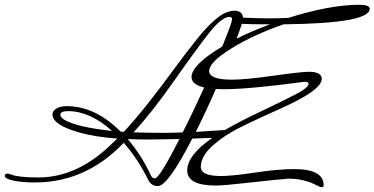

<svg xmlns="http://www.w3.org/2000/svg" viewBox="-120 -755 1570 805"><path d="M894 -655Q880 -613 872 -593Q934 -624 1012 -653Q933 -653 894 -655ZM133 -274Q133 -249 224 -226Q276 -214 350 -206Q257 -289 166 -289Q133 -289 133 -274ZM529 -7Q549 -7 632 -172Q520 -170 493 -170Q466 -170 416 -172Q475 -101 512 -21Q518 -7 529 -7ZM701 -202 823 -210Q881 -244 975 -288.5Q1069 -333 1121.5 -360.5Q1174 -388 1174 -404Q1174 -412 1156 -412Q924 -381 821 -381Q796 -381 785 -382Q746 -292 701 -202ZM842 -684Q809 -684 754 -613.5Q699 -543 608.5 -414Q518 -285 440 -200Q510 -198 562 -198Q614 -198 646 -200Q683 -272 736 -388Q683 -401 683 -432Q683 -483 812 -560Q853 -662 853 -673Q853 -684 842 -684ZM899 -681Q964 -678 1004.5 -678Q1045 -678 1089 -680Q1264 -735 1386 -735Q1430 -735 1430 -718Q1430 -657 1069 -653Q942 -609 849.5 -551.5Q757 -494 757 -457.5Q757 -421 852 -421Q910 -421 1026 -437.5Q1142 -454 1176 -454Q1229 -454 1229 -424Q1229 -376 1050 -297Q976 -264 901 -228Q826 -192 774 -146.5Q722 -101 722 -55Q722 -17 807 -17Q854 -17 949.5 -31.5Q1045 -46 1114 -46Q1237 -46 1237 22Q1237 30 1228 30Q1223 30 1206 21Q1153 -6 1090 -6Q1057 -4 937 9.5Q817 23 785 23Q665 23 665 -40.5Q665 -104 770 -177Q692 -174 686 -174Q584 25 542 25Q514 25 502 0Q458 -89 399 -156L370 -128Q222 10 25 10Q-25 10 -62.5 2.5Q-100 -5 -100 -18Q-100 -27 -89 -27Q-82 -27 -72 -23Q-42 -11 41 -11Q190 -11 323 -128Q371 -173 372 -174Q278 -181 214 -199Q100 -231 100 -275Q100 -290 116.5 -300Q133 -310 160 -310Q279 -310 386 -203Q395 -203 399 -202Q488 -298 616 -474Q661 -535 706 -591.5Q751 -648 790 -679Q829 -710 862.5 -710Q896 -710 899 -681Z"/></svg>

Font: Mrs Saint Delafield
Style: Regular
Weight: 400
Designer: Alejandro Paul
Foundry: Alejandro Paul
Version: Version 1.000